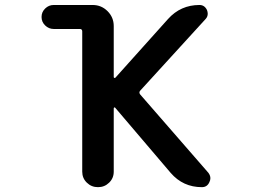

<svg xmlns="http://www.w3.org/2000/svg" viewBox="-20 -775 1040 774"><path d="M793.9 -20.5Q717.8 -20.5 668 -78.1L444.3 -340.8Q443.4 -342.8 440.9 -341.8Q438.5 -340.8 438.5 -337.9V-83Q438.5 -56.6 419.9 -38.6Q401.4 -20.5 375 -20.5Q348.6 -20.5 330.1 -38.6Q311.5 -56.6 311.5 -83V-648.4Q311.5 -658.2 301.8 -658.2H196.3Q176.8 -658.2 162.1 -672.4Q147.5 -686.5 147.5 -706.5Q147.5 -726.6 162.1 -740.7Q176.8 -754.9 196.3 -754.9H353.5Q388.7 -754.9 413.6 -730Q438.5 -705.1 438.5 -669.9V-464.8Q438.5 -461.9 440.9 -460.9Q443.4 -460 445.3 -461.9L657.2 -698.2Q708 -754.9 784.2 -754.9Q804.7 -754.9 814.5 -734.4Q817.4 -726.6 817.4 -719.7Q817.4 -708 809.6 -699.2L544.9 -409.2Q539.1 -402.3 544.9 -394.5L820.3 -78.1Q828.1 -67.4 828.1 -56.6Q828.1 -48.8 824.2 -41Q815.4 -20.5 793.9 -20.5Z"/></svg>

Font: Rounded-X Mgen+ 2m medium
Style: Regular
Weight: 500
Designer: [Source Han Sans]
Ryoko NISHIZUKA  (kana & ideographs); Paul D. Hunt (Latin, Greek & Cyrillic); Wenlong ZHANG  (bopomofo
Version: Version 1.059.20150602